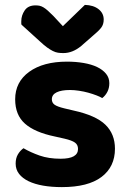

<svg xmlns="http://www.w3.org/2000/svg" viewBox="-20 -749 523 785"><path d="M450 -141Q450 -67 395 -25.5Q340 16 233 16Q191 16 156.5 10Q122 4 97 -8Q72 -20 58 -38Q44 -56 44 -80Q44 -102 53 -117.5Q62 -133 76 -143Q105 -126 142 -113Q179 -100 228 -100Q299 -100 299 -140Q299 -157 286.5 -166Q274 -175 244 -182L204 -191Q122 -208 82 -243.5Q42 -279 42 -343Q42 -414 99.5 -455.5Q157 -497 254 -497Q290 -497 322 -491.5Q354 -486 377 -475Q400 -464 413.5 -447.5Q427 -431 427 -409Q427 -389 419 -373.5Q411 -358 398 -348Q390 -353 374.5 -359Q359 -365 341 -370Q323 -375 303 -378Q283 -381 266 -381Q231 -381 211.5 -371.5Q192 -362 192 -343Q192 -329 203 -321Q214 -313 243 -306L281 -297Q372 -277 411 -239Q450 -201 450 -141ZM237 -642 327 -729Q362 -728 383 -711.5Q404 -695 404 -669Q404 -649 393.5 -635.5Q383 -622 360 -603L312 -561Q277 -532 239 -532Q227 -532 217 -533.5Q207 -535 196 -540.5Q185 -546 172.5 -555Q160 -564 144 -579L68 -648Q67 -650 67 -654Q67 -658 67 -662Q67 -686 81 -706.5Q95 -727 125 -727Q134 -727 141.5 -725.5Q149 -724 157.5 -719Q166 -714 175.5 -705.5Q185 -697 198 -684Z"/></svg>

Font: Baloo Paaji 2
Style: Bold
Weight: 700
Designer: Shuchita Grover, Noopur Datye and Ek Type
Foundry: Ek Type
Version: Version 1.640;hotconv 1.0.111;makeotfexe 2.5.65597; ttfautoh